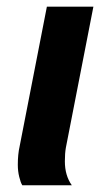

<svg xmlns="http://www.w3.org/2000/svg" viewBox="-20 -548 318 568"><path d="M171.9 -70.8Q171.9 -28.8 192.4 0H45.9Q41 -7.8 36.9 -24.7Q32.7 -41.5 32.7 -60.5Q32.7 -91.8 38.1 -115.2L118.7 -528.3H256.3L174.8 -110.8Q171.9 -94.2 171.9 -70.8Z"/></svg>

Font: Liberation Sans
Style: Bold Italic
Weight: 700
Italic angle: -12°
Designer: Steve Matteson
Foundry: Ascender Corporation
Version: Version 2.1.5